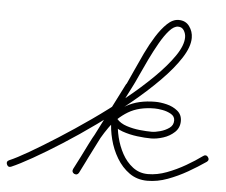

<svg xmlns="http://www.w3.org/2000/svg" viewBox="-52 -616 809 687"><g transform="rotate(5 353.0 -272.5)"><path d="M-4 5Q-9 -6 2 -11Q28 -22 72 -47.5Q116 -73 171 -108Q226 -143 284.5 -184Q343 -225 397.5 -269Q452 -313 495.5 -356Q539 -399 565 -437Q591 -475 591 -504Q591 -517 584 -528.5Q577 -540 563 -540Q548 -540 531.5 -521.5Q515 -503 498.5 -474Q482 -445 466.5 -413Q451 -381 438.5 -353Q426 -325 418 -310Q418 -310 418 -310Q418 -310 418 -310Q418 -310 418 -310Q418 -310 418 -310Q377 -229 336 -149Q295 -69 255 11Q255 11 255 11Q255 11 255 11Q249 22 239 17Q228 11 233 1Q274 -80 315 -160Q356 -240 396 -320Q396 -320 396 -320Q396 -320 396 -320Q397 -320 397 -320Q397 -320 397 -320Q406 -339 419.5 -369.5Q433 -400 449 -433.5Q465 -467 483.5 -496.5Q502 -526 522 -545Q542 -564 563 -564Q588 -564 601.5 -545.5Q615 -527 615 -504Q615 -472 589 -431.5Q563 -391 518.5 -346Q474 -301 418.5 -255.5Q363 -210 304 -167.5Q245 -125 188.5 -89Q132 -53 86 -27Q40 -1 12 11Q1 16 -4 5ZM238 17Q228 11 233 0Q257 -46 280 -93Q303 -140 331.5 -178.5Q360 -217 402 -241Q444 -265 505 -265Q524 -265 546.5 -259.5Q569 -254 585.5 -240.5Q602 -227 602 -204Q602 -180 585 -164Q568 -148 544.5 -140.5Q521 -133 501 -133Q479 -133 451 -136.5Q423 -140 397.5 -149Q372 -158 357 -176Q354 -179 357 -182Q360 -185 365 -187Q369 -189 373.5 -188.5Q378 -188 378 -184Q378 -158 385.5 -127Q393 -96 408 -68.5Q423 -41 446.5 -23Q470 -5 501 -5Q534 -5 568.5 -18Q603 -31 635 -49.5Q667 -68 693 -87Q703 -94 710 -84Q717 -74 707 -67Q678 -47 644 -27.5Q610 -8 573.5 5.5Q537 19 501 19Q464 19 436.5 -0.5Q409 -20 390.5 -51Q372 -82 363 -117.5Q354 -153 354 -184Q354 -192 362 -195Q370 -198 375 -192Q388 -177 411 -169.5Q434 -162 458.5 -159.5Q483 -157 501 -157Q514 -157 532 -162Q550 -167 564 -177Q578 -187 578 -204Q578 -219 564 -227Q550 -235 533 -238Q516 -241 505 -241Q448 -241 410 -218Q372 -195 345.5 -157.5Q319 -120 298 -75.5Q277 -31 255 12Q249 22 238 17Z"/></g></svg>

Font: FRB American Cursive Light
Style: Italic
Weight: 300
Italic angle: -25°
Version: Version 2.0;Modular Font Editor K font №1